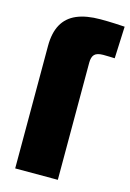

<svg xmlns="http://www.w3.org/2000/svg" viewBox="-114 -792 577 850"><g transform="rotate(15 175.0 -367.5)"><path d="M43.9 0V-561.5Q43.9 -621.1 65.2 -659.7Q86.4 -698.2 129.6 -716.8Q172.9 -735.4 238.3 -735.4Q272.5 -735.4 304 -733.9Q335.4 -732.4 349.6 -731.4L343.3 -585Q335 -585.4 319.1 -585.9Q303.2 -586.4 290.5 -586.4Q262.2 -586.4 250.7 -574.7Q239.3 -563 239.3 -536.6V0Z"/></g></svg>

Font: Inter 28pt Black
Style: Regular
Weight: 900
Designer: Rasmus Andersson
Foundry: rsms
Version: Version 4.001;git-66647c0bb